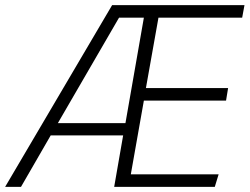

<svg xmlns="http://www.w3.org/2000/svg" viewBox="-43 -730 975 750"><path d="M-23 0 395 -710H912L903 -661H576L527 -386H848L840 -337H519L468 -49H811L796 0H403L438 -201H155L39 0ZM183 -249H447L519 -661H422Z"/></svg>

Font: Livvic Light
Style: Italic
Weight: 300
Italic angle: -10°
Designer: Jacques Le Bailly, Baron von Fonthausen
Version: Version 1.001; ttfautohint (v1.8.2)